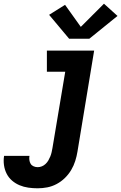

<svg xmlns="http://www.w3.org/2000/svg" viewBox="-95 -803 654 1036"><path d="M108 213Q83 213 58 209.5Q33 206 10.5 196.5Q-12 187 -30 171.5Q-48 156 -59 134.5Q-70 113 -73.5 88Q-77 63 -73 38H64Q62 49 63.5 60.5Q65 72 70.5 81Q76 90 86.5 94.5Q97 99 108 99Q120 99 131 94.5Q142 90 151 81.5Q160 73 166 62.5Q172 52 176.5 41Q181 30 183.5 18.5Q186 7 188 -4L257 -416H158V-530H413L323 15Q319 40 311 65.5Q303 91 289 114.5Q275 138 255 157.5Q235 177 210.5 190Q186 203 160 208Q134 213 108 213ZM387 -594H278L170 -723L256 -777L341 -658L466 -783L539 -717Z"/></svg>

Font: Iosevka Curly Slab HvObl
Style: Regular
Weight: 900
Italic angle: -9°
Monospace: yes
Designer: Belleve Invis
Foundry: Belleve Invis
Version: Version 11.1.0; ttfautohint (v1.8.3)